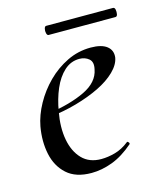

<svg xmlns="http://www.w3.org/2000/svg" viewBox="-85 -574 550 650"><g transform="rotate(-15 189.5 -248.5)"><path d="M157 12Q102 12 71 -16Q40 -44 30.5 -89Q21 -134 30 -185Q37 -223 58 -261Q79 -299 110 -330Q141 -361 180 -380Q219 -399 263 -399Q301 -399 319.5 -384.5Q338 -370 335 -345Q331 -321 307.5 -298Q284 -275 247 -257Q210 -239 164 -226Q118 -213 70 -208L72 -221Q147 -232 198 -256.5Q249 -281 257 -324Q263 -349 249.5 -360.5Q236 -372 216 -372Q186 -372 163 -351Q140 -330 125 -295Q110 -260 103 -218Q93 -164 101 -120.5Q109 -77 134 -51Q159 -25 201 -25Q224 -25 249.5 -32Q275 -39 299 -58Q301 -60 304.5 -56Q308 -52 306 -49Q268 -16 230.5 -2Q193 12 157 12ZM137 -477Q132 -477 130 -485Q128 -493 130 -501Q132 -509 137 -509H371Q377 -509 378.5 -501Q380 -493 378.5 -485Q377 -477 371 -477Z"/></g></svg>

Font: Cormorant Medium
Style: Italic
Weight: 500
Italic angle: -10°
Designer: Christian Thalmann (Catharsis Fonts)
Foundry: Catharsis Fonts
Version: Version 4.000